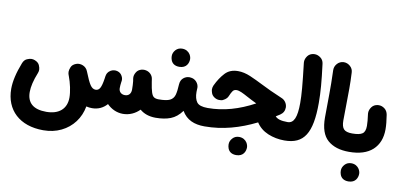

<svg xmlns="http://www.w3.org/2000/svg" viewBox="-85 -944 3191 1527"><g transform="rotate(10 1511.0 -180.5)"><path d="M17.1 23.9C17.1 196.3 134.3 305.2 324.2 305.2C377.4 305.2 425.3 294.9 468.8 273.9C554.7 232.4 612.8 155.3 629.9 59.1C644.5 63 660.2 64.9 676.3 64.9C725.6 64.9 765.6 45.4 796.4 10.7C829.6 44.4 874.5 66.9 925.8 66.9C978 66.9 1024.9 44.9 1059.6 9.3C1092.8 37.6 1134.8 51.8 1186 52.2H1186.5C1207 52.2 1224.6 44.9 1238.8 30.3C1252.9 15.6 1260.3 -2 1260.3 -22C1260.3 -42.5 1252.9 -60.1 1238.8 -74.7C1224.6 -88.9 1207 -96.2 1186.5 -96.2H1186C1169.9 -96.2 1157.7 -99.1 1148.4 -105C1129.9 -116.7 1120.1 -149.9 1108.4 -224.1C1107.4 -231 1106.4 -238.8 1105 -247.1C1100.6 -276.4 1077.6 -298.8 1049.8 -305.2C1043.5 -306.6 1037.6 -307.6 1031.2 -307.6C1026.9 -307.6 1022.9 -307.1 1018.6 -306.6L1009.8 -304.7C992.2 -299.3 979 -290 970.7 -275.9C961.9 -261.7 957.5 -248 957.5 -234.9C957.5 -230.5 958 -225.6 958.5 -221.2L961.4 -204.6C963.9 -182.6 964.8 -161.6 964.8 -136.2C964.8 -103.5 946.8 -82.5 916 -82.5C884.8 -82.5 866.2 -103 866.2 -129.9C866.2 -145 867.2 -160.6 869.6 -176.8C870.1 -178.2 870.1 -179.2 870.1 -180.7L871.1 -186.5C871.6 -189.9 872.1 -193.4 872.1 -196.8C872.1 -210.9 867.2 -225.1 856.9 -238.8C846.7 -252 832 -259.8 814 -262.2C810.5 -262.7 807.6 -262.7 804.2 -262.7C783.2 -262.7 759.8 -252 746.1 -229V-228.5C745.6 -228 745.6 -227.5 745.1 -227.1C744.6 -226.6 744.6 -226.6 744.6 -226.1C744.1 -225.6 744.1 -225.1 743.7 -224.6C743.7 -224.1 743.7 -224.1 743.2 -224.1C743.2 -223.6 743.2 -222.7 742.7 -222.2L742.2 -221.7C742.2 -221.2 742.2 -220.2 741.7 -219.7C739.7 -214.8 738.3 -210 737.8 -205.1C736.3 -197.3 735.4 -190.4 734.9 -184.6C723.6 -110.4 710 -84.5 678.7 -84.5C662.1 -84.5 647.5 -93.8 634.8 -112.8C622.1 -131.3 606 -166 585.9 -216.8C578.6 -235.8 565.4 -249.5 546.4 -257.8C536.1 -262.2 525.9 -264.2 515.1 -264.2C506.3 -264.2 498 -262.7 489.7 -259.3C470.7 -252 458.5 -241.2 452.1 -226.6C445.8 -211.9 442.9 -199.2 442.9 -189C442.9 -180.2 444.3 -171.4 447.8 -162.1C448.2 -160.6 449.2 -159.2 449.7 -157.7C460.4 -129.4 469.2 -99.6 475.6 -68.8C481.9 -37.6 485.4 -10.3 485.4 13.2C485.4 103.5 426.3 156.7 322.8 156.7C218.8 156.7 166.5 112.3 166.5 23.9C166.5 -18.6 178.7 -71.8 204.6 -135.7C208 -144.5 210 -153.3 210 -162.1C210 -172.4 207 -184.6 200.7 -199.2C194.3 -213.4 181.6 -224.6 162.6 -231.9C153.8 -235.4 145 -237.3 135.7 -237.3C126 -237.3 113.8 -234.4 99.1 -228C84.5 -221.7 73.2 -209 65.9 -189.9C33.2 -106.4 17.1 -35.2 17.1 23.9Z M1111.8 -22C1111.8 -2 1119.1 15.6 1133.8 30.3C1148.9 44.9 1166.5 52.2 1186.5 52.2C1232.9 52.2 1273.4 45.9 1307.6 32.7C1341.8 19.5 1371.6 -4.9 1397.5 -40.5C1436.5 26.4 1499.5 52.2 1582 52.2H1582.5C1603 52.2 1620.6 44.9 1634.8 30.3C1648.9 15.6 1656.2 -2 1656.2 -22C1656.2 -42.5 1648.9 -60.1 1634.8 -74.7C1620.6 -88.9 1603 -96.2 1582.5 -96.2H1582C1537.6 -96.2 1508.3 -105.5 1494.1 -124.5C1480 -143.6 1472.7 -170.9 1472.7 -206.5C1472.7 -214.8 1473.1 -223.6 1473.6 -232.9C1474.1 -235.4 1474.1 -237.3 1474.1 -239.3C1474.1 -256.8 1467.8 -272.9 1455.1 -287.6C1441.9 -302.2 1425.3 -310.1 1404.8 -311.5C1402.3 -312 1400.4 -312 1397.9 -312C1379.9 -312 1363.8 -306.2 1349.1 -293.9C1334.5 -281.7 1326.7 -264.2 1325.2 -241.2C1323.7 -205.1 1319.8 -176.3 1314 -155.3C1307.6 -134.3 1295.4 -119.1 1276.4 -109.9C1257.3 -100.6 1227.5 -96.2 1186.5 -96.2C1166.5 -96.2 1148.9 -88.9 1133.8 -74.7C1119.1 -60.1 1111.8 -42.5 1111.8 -22ZM1229 -453.6C1229 -442.9 1231 -432.1 1234.9 -421.4C1243.2 -399.4 1262.2 -379.4 1302.7 -379.4C1361.8 -379.4 1377.4 -424.8 1377.4 -453.6C1377.4 -466.3 1373.5 -479 1365.7 -492.2C1353.5 -511.2 1332.5 -525.9 1301.8 -525.9C1280.8 -525.9 1263.2 -518.6 1249.5 -503.9C1235.8 -488.8 1229 -472.2 1229 -453.6Z M1770.5 -427.2C1726.6 -427.2 1691.9 -413.6 1666 -385.7C1640.1 -357.9 1616.7 -322.8 1596.7 -280.3C1592.3 -270 1589.8 -259.3 1589.8 -249C1589.8 -241.7 1591.8 -231.4 1596.2 -218.8C1600.6 -206.1 1609.4 -195.3 1623 -186.5C1635.7 -178.7 1648.4 -174.8 1661.1 -174.8C1663.1 -174.8 1668.5 -175.3 1676.8 -175.8C1685.1 -176.3 1694.8 -180.7 1706.5 -189C1718.3 -197.3 1726.1 -206.5 1730.5 -216.8C1739.7 -238.8 1748 -254.4 1754.9 -263.2C1761.7 -272 1772 -276.4 1785.2 -276.4C1808.1 -276.4 1837.4 -261.2 1877 -239.7C1902.3 -225.6 1928.7 -212.9 1956.5 -199.2C1833 -132.3 1709 -96.2 1582.5 -96.2C1562 -96.2 1544.4 -88.9 1529.8 -74.2C1515.1 -59.1 1507.8 -42 1507.8 -22C1507.8 -2 1515.1 15.1 1529.8 30.3C1544.4 44.9 1562 52.2 1582.5 52.2C1729 52.2 1865.2 12.7 1997.6 -53.2C2020.5 -17.6 2052.7 8.8 2094.2 26.4C2135.7 43.5 2179.7 52.2 2227.1 52.2H2227.5C2248 52.2 2265.6 44.9 2279.8 30.3C2293.9 15.6 2301.3 -2 2301.3 -22C2301.3 -42.5 2293.9 -60.1 2279.8 -74.7C2265.6 -88.9 2248 -96.2 2227.5 -96.2H2227.1C2173.8 -96.2 2143.1 -106 2127 -125C2137.7 -131.3 2148.4 -138.2 2159.2 -145C2182.1 -160.2 2193.8 -181.2 2193.8 -208C2193.8 -236.8 2174.8 -265.6 2148.9 -275.9C2077.1 -306.6 2019.5 -332.5 1974.6 -356C1940.4 -373.5 1905.8 -389.6 1871.1 -404.8C1835.9 -419.9 1802.2 -427.2 1770.5 -427.2ZM1796.4 159.2C1796.4 169.9 1798.3 180.7 1802.2 191.4C1810.5 213.4 1829.6 233.4 1870.1 233.4C1929.2 233.4 1944.8 188 1944.8 159.2C1944.8 146.5 1940.9 133.8 1933.1 120.6C1920.9 101.6 1899.9 86.9 1869.1 86.9C1848.1 86.9 1830.6 94.2 1816.9 109.4C1803.2 124 1796.4 140.6 1796.4 159.2Z M2153.3 -22C2153.3 -2 2160.6 15.6 2175.3 30.3C2189.9 44.9 2207.5 52.2 2227.5 52.2C2385.3 52.2 2445.8 -44.4 2445.8 -289.1C2445.8 -332.5 2443.8 -378.4 2439.9 -426.8C2436 -474.6 2429.7 -532.7 2420.9 -601.1C2418.5 -621.1 2409.7 -637.2 2394.5 -648.4C2379.4 -659.7 2363.8 -665.5 2347.7 -665.5C2344.2 -665.5 2340.8 -665.5 2337.4 -665C2317.4 -662.6 2301.3 -653.8 2290 -638.7C2278.8 -623.5 2272.9 -607.4 2272.9 -590.8C2272.9 -587.9 2272.9 -585 2273.4 -581.5C2293.9 -407.2 2300.3 -330.1 2300.3 -262.2C2300.3 -148.4 2278.3 -96.2 2227.5 -96.2C2207.5 -96.2 2189.9 -88.9 2175.3 -74.7C2160.6 -60.1 2153.3 -42.5 2153.3 -22Z M2514.2 -184.1C2514.2 -98.6 2535.2 -38.1 2576.7 -2C2618.2 34.2 2675.8 52.2 2748.5 52.2H2749C2769.5 52.2 2787.1 44.9 2801.3 30.3C2815.4 15.6 2822.8 -2 2822.8 -22C2822.8 -42.5 2815.4 -60.1 2801.3 -74.7C2787.1 -88.9 2769.5 -96.2 2749 -96.2H2748.5C2715.8 -96.2 2693.4 -103 2681.2 -116.2C2668.5 -129.4 2662.1 -152.3 2662.1 -186C2662.1 -230.5 2662.6 -272.5 2663.6 -312.5C2665 -392.6 2665 -438 2665 -443.8C2665 -483.4 2664.1 -525.9 2661.6 -571.3C2661.1 -591.8 2653.3 -608.9 2638.2 -622.6C2623 -636.2 2606 -643.1 2586.9 -643.1H2584.5C2564.5 -642.1 2547.4 -634.3 2533.7 -619.6C2520 -604.5 2513.2 -587.4 2513.2 -568.4V-565.4C2519 -414.6 2514.2 -315.4 2514.2 -184.1Z M2674.8 -22C2674.8 -2 2682.1 15.6 2696.8 30.3C2711.4 44.9 2729 52.2 2749 52.2C2832 52.2 2895.5 32.2 2939.5 -7.8C2982.9 -47.9 3004.9 -103.5 3004.9 -174.8C3004.9 -206.5 3001 -245.1 2993.7 -290.5C2990.2 -310.5 2981.4 -326.7 2966.8 -337.9C2952.1 -349.1 2936.5 -354.5 2920.4 -354.5C2917 -354.5 2913.6 -354.5 2910.2 -354C2890.1 -351.6 2874 -342.8 2862.8 -327.6C2851.6 -312.5 2845.7 -296.4 2845.7 -279.8C2845.7 -276.9 2845.7 -273.9 2846.2 -270.5C2851.6 -231.9 2854.5 -200.2 2854.5 -175.8C2854.5 -144.5 2846.7 -123.5 2831.1 -112.8C2815.4 -101.6 2788.1 -96.2 2749 -96.2C2729 -96.2 2711.4 -88.9 2696.8 -74.7C2682.1 -60.1 2674.8 -42.5 2674.8 -22ZM2711.4 210.4C2711.4 221.2 2713.4 231.9 2717.3 242.7C2725.6 264.6 2744.6 284.7 2785.2 284.7C2844.2 284.7 2859.9 239.3 2859.9 210.4C2859.9 197.8 2856 185.1 2848.1 171.9C2835.9 152.8 2814.9 138.2 2784.2 138.2C2763.2 138.2 2745.6 145.5 2731.9 160.6C2718.3 175.3 2711.4 191.9 2711.4 210.4Z"/></g></svg>

Font: Mikhak ExtraBold
Style: Regular
Weight: 800
Designer: Amin Abedi
Version: Version 3.2